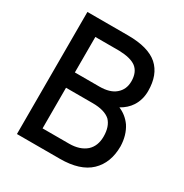

<svg xmlns="http://www.w3.org/2000/svg" viewBox="-170 -873 965 1007"><g transform="rotate(30 312.5 -369.5)"><path d="M331.1 0H71.3V-739.3H317.4Q440.4 -739.3 498 -688.5Q554.7 -637.7 554.7 -539.1Q554.7 -486.3 528.3 -445.3Q506.8 -412.1 466.8 -389.6Q511.7 -371.1 541 -330.1Q572.3 -282.2 574.2 -215.8Q574.2 -115.2 513.7 -57.6Q453.1 0 331.1 0ZM334 -338.9H172.9V-92.8H333Q398.4 -92.8 436.5 -126Q471.7 -158.2 471.7 -215.8Q471.7 -276.4 440.4 -308.6Q406.2 -338.9 334 -338.9ZM172.9 -646.5V-431.6H321.3Q384.8 -431.6 418 -460Q453.1 -489.3 453.1 -539.1Q453.1 -593.8 419.9 -620.1Q387.7 -644.5 317.4 -646.5Z"/></g></svg>

Font: RobotoJAA
Style: Medium
Weight: 500
Version: Version 2.05; 2016-11-05